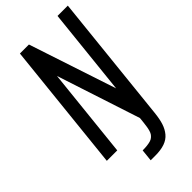

<svg xmlns="http://www.w3.org/2000/svg" viewBox="-301 -881 1132 1132"><g transform="rotate(-45 265.5 -315.0)"><path d="M225.1 180.7 232.9 106Q254.9 106 271 104Q287.1 102.1 299.1 98.6Q311 95.2 319.6 88.1Q328.1 81.1 333.5 73.2Q338.9 65.4 342.8 52Q346.7 38.6 348.6 25.6Q350.6 12.7 353 -7.8L356.4 -40.5L186 -561.5L127 0H40L125 -809.6H200.2L380.9 -263.2L438.5 -809.6H524.4L439.5 0Q434.6 46.9 424.3 78.6Q414.1 110.4 394.3 134.3Q374.5 158.2 342.3 169.4Q310.1 180.7 263.2 180.7Z"/></g></svg>

Font: Oswald
Style: Regular
Weight: 400
Designer: Vernon Adams
Foundry: Vernon Adams
Version: 3.0; ttfautohint (v0.94.23-7a4d-dirty) -l 8 -r 50 -G 200 -x 